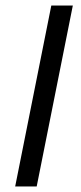

<svg xmlns="http://www.w3.org/2000/svg" viewBox="-20 -676 292 696"><path d="M166 -656H244L113 0H35Z"/></svg>

Font: mr_Source Sans Pro
Style: Italic
Weight: 400
Italic angle: -11°
Designer: Paul D. Hunt
Foundry: Adobe Systems Incorporated
Version: Version 1.036;July 10, 2024;FontCreator 11.5.0.2430 64-bit